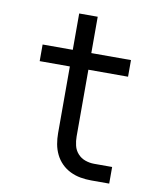

<svg xmlns="http://www.w3.org/2000/svg" viewBox="-78 -734 656 796"><g transform="rotate(10 250.0 -336.5)"><path d="M436 0H360Q337 0 314.5 -4Q292 -8 271.5 -18Q251 -28 235 -44Q219 -60 209 -80.5Q199 -101 195 -123.5Q191 -146 191 -169V-450H64V-520H191V-673H269V-520H436V-450H269V-169Q269 -150 273.5 -131Q278 -112 291 -97.5Q304 -83 322.5 -76.5Q341 -70 360 -70H436Z"/></g></svg>

Font: Moesevka
Style: Regular
Weight: 400
Monospace: yes
Designer: Belleve Invis
Foundry: Belleve Invis
Version: Version 32.5.0; ttfautohint (v1.8.4)